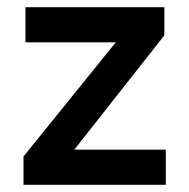

<svg xmlns="http://www.w3.org/2000/svg" viewBox="-20 -515 528 535"><path d="M45.5 0V-79L302.5 -397H51V-495H438V-416.5L187 -98H442V0Z"/></svg>

Font: Geologica Cursive
Style: Regular
Weight: 400
Designer: Sindre Bremnes, Frode Helland
Foundry: Monokrom Skriftforlag AS
Version: Version 1.010;gftools[0.9.28]